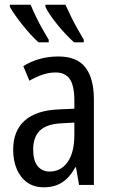

<svg xmlns="http://www.w3.org/2000/svg" viewBox="-20 -786 484 816"><path d="M228 -546Q307 -546 343 -499.5Q379 -453 379 -363V0H316L303 -75H300Q284 -46 265 -27.5Q246 -9 222 0.5Q198 10 166 10Q124 10 95 -11Q66 -32 51 -68Q36 -104 36 -150Q36 -230 85 -273.5Q134 -317 229 -321L296 -324V-359Q296 -422 276.5 -450Q257 -478 217 -478Q189 -478 162 -469Q135 -460 105 -443L79 -505Q111 -525 148.5 -535.5Q186 -546 228 -546ZM242 -262Q178 -259 149.5 -231Q121 -203 121 -151Q121 -103 140 -80Q159 -57 191 -57Q239 -57 267.5 -97.5Q296 -138 296 -213V-265ZM258 -766Q267 -747 280 -719.5Q293 -692 308.5 -665Q324 -638 336 -617V-606H295Q280 -619 261.5 -638.5Q243 -658 225 -680Q207 -702 193.5 -722Q180 -742 173 -757V-766ZM110 -766Q121 -740 133.5 -714Q146 -688 160 -663.5Q174 -639 187 -617V-606H144Q129 -619 111 -638.5Q93 -658 76 -679.5Q59 -701 44.5 -721.5Q30 -742 22 -757V-766Z"/></svg>

Font: Noto Sans Display Condensed
Style: Regular
Weight: 400
Width: 3
Designer: Monotype Design Team
Foundry: Monotype Imaging Inc.
Version: Version 2.003